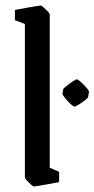

<svg xmlns="http://www.w3.org/2000/svg" viewBox="-20 -666 342 695"><path d="M103 9Q100 9 92 2Q84 -5 77 -13Q70 -21 70 -24V-579L34 -593V-630Q34 -630 47 -632.5Q60 -635 77.5 -638Q95 -641 109.5 -643.5Q124 -646 127 -646Q130 -646 138 -639Q146 -632 153 -624.5Q160 -617 160 -613V-59L194 -44V-7Q194 -7 181.5 -4.5Q169 -2 152 1Q135 4 120.5 6.5Q106 9 103 9ZM209 -344Q210 -346 220.5 -354.5Q231 -363 243 -371Q255 -379 257 -379Q262 -379 273 -369Q284 -359 293.5 -348Q303 -337 302 -332L299 -315Q299 -312 288 -303.5Q277 -295 265 -287.5Q253 -280 250 -280Q246 -280 235 -290Q224 -300 215 -311.5Q206 -323 206 -327Z"/></svg>

Font: Grenze Gotisch
Style: Regular
Weight: 400
Designer: Renata Polastri
Foundry: Omnibus-Type
Version: Version 1.001